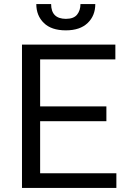

<svg xmlns="http://www.w3.org/2000/svg" viewBox="-20 -932 623 952"><path d="M306.5 -781.5Q235 -781.5 197.5 -818Q160 -854.5 160 -912H233.5Q233.5 -839 306.5 -838.5Q345.5 -838.5 362.2 -859.5Q379 -880.5 379 -912H452.5Q452.5 -854 414.5 -817.8Q376.5 -781.5 306.5 -781.5ZM557 0H89V-711H552V-637.5H179V-404.5H507.5V-331H179V-73H557Z"/></svg>

Font: Roberto Sans
Style: Regular
Weight: 400
Designer: Google (font) & Cristiano Sobral (main changes)
Version: Version 1.500; ttfautohint (v1.8.4.7-5d5b-dirty)